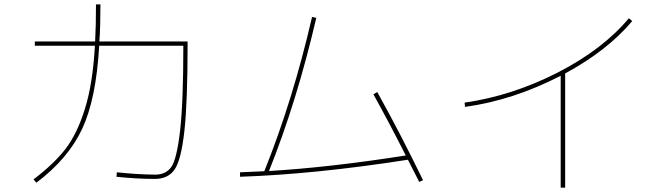

<svg xmlns="http://www.w3.org/2000/svg" viewBox="-20 -820 3040 880"><path d="M419.9 -799.8H440.4Q440.4 -699.2 435.5 -629.9H839.8V-620.1Q839.8 -352.5 825.2 -220.2Q810.5 -87.9 780.8 -43.9Q751 0 690.4 0Q606.4 0 513.7 -9.8L515.6 -30.3Q607.4 -20.5 690.4 -19.5Q740.2 -19.5 765.1 -54.7Q790 -89.8 805.2 -219.2Q820.3 -348.6 820.3 -610.4H434.6Q420.9 -367.2 356.9 -230Q293 -92.8 146.5 17.6L133.8 2Q225.6 -67.4 279.3 -136.2Q333 -205.1 369.1 -320.8Q405.3 -436.5 415 -610.4H139.6V-629.9H416Q419.9 -699.2 419.9 -799.8Z M1691.4 -387.7 1709 -398.4Q1814.5 -209 1918.9 5.9L1901.4 13.7L1849.6 -87.9Q1423.8 -21.5 1080.1 -9.8V-30.3Q1113.3 -31.2 1191.4 -35.2Q1322.3 -360.4 1410.2 -742.2L1429.7 -738.3Q1340.8 -355.5 1212.9 -36.1Q1491.2 -52.7 1839.8 -107.4Q1763.7 -257.8 1691.4 -387.7Z M2109.4 -349.6Q2327.1 -380.9 2534.7 -486.8Q2742.2 -592.8 2862.3 -736.3L2877.9 -723.6Q2763.7 -587.9 2570.3 -483.4V40H2549.8V-472.7Q2332 -360.4 2111.3 -330.1Z"/></svg>

Font: Mgen+ 1m thin
Style: Regular
Weight: 100
Designer: [Source Han Sans]
Ryoko NISHIZUKA  (kana & ideographs); Paul D. Hunt (Latin, Greek & Cyrillic); Wenlong ZHANG  (bopomofo
Version: Version 1.059.20150602